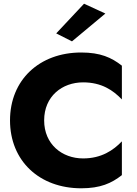

<svg xmlns="http://www.w3.org/2000/svg" viewBox="-20 -999 741 1035"><path d="M548 -926 433 -979 283 -819 368 -776ZM218 -350C218 -480 315 -555 428 -555C528 -555 590 -512 637 -463V-645C581 -689 521 -716 418 -716C192 -716 34 -568 34 -350C34 -132 192 16 418 16C521 16 581 -11 637 -55V-237C591 -189 527 -145 428 -145C315 -145 218 -221 218 -350Z"/></svg>

Font: Jost
Style: Bold
Weight: 700
Version: Version 3.710